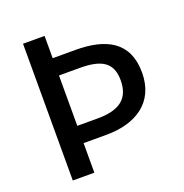

<svg xmlns="http://www.w3.org/2000/svg" viewBox="-131 -854 931 971"><g transform="rotate(-20 334.0 -368.0)"><path d="M97 0H213V-159H336C495 -159 613 -233 613 -394C613 -560 498 -616 336 -616H213V-736H97ZM213 -252V-523H324C440 -523 498 -491 498 -394C498 -297 442 -252 324 -252Z"/></g></svg>

Font: Noto Sans CJK KR Medium
Style: Regular
Weight: 500
Designer: Ryoko NISHIZUKA (kana & ideographs); Paul D. Hunt (Latin, Greek & Cyrillic); Wenlong ZHANG (bopomofo); Sandoll Communica
Foundry: Adobe Systems Incorporated
Version: Version 1.004;PS 1.004;hotconv 1.0.82;makeotf.lib2.5.63406